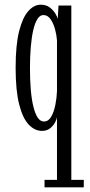

<svg xmlns="http://www.w3.org/2000/svg" viewBox="-20 -547 385 817"><path d="M169.5 250V218.5H222.5V-49Q221.5 -39.5 214 -25.5Q206.5 -11.5 192.8 -0.8Q179 10 159 10Q128 10 102.5 -16.5Q77 -43 61.8 -102Q46.5 -161 46.5 -259Q46.5 -356 61.5 -414.8Q76.5 -473.5 100.8 -500.2Q125 -527 153 -527Q176 -527 191 -515.8Q206 -504.5 214.8 -490.5Q223.5 -476.5 225.5 -466L229 -523.5H283.5V218.5H336.5V250ZM167 -30Q186 -30 197.8 -50.2Q209.5 -70.5 215.5 -100.5Q221.5 -130.5 222.5 -159.5V-375Q221 -397.5 214.2 -422.5Q207.5 -447.5 195.2 -465.2Q183 -483 164.5 -483Q150 -483 139.2 -466Q128.5 -449 121.5 -418.8Q114.5 -388.5 111 -347.2Q107.5 -306 107.5 -257Q107.5 -207 111 -165.5Q114.5 -124 122 -93.5Q129.5 -63 140.5 -46.5Q151.5 -30 167 -30Z"/></svg>

Font: Imbue Light
Style: Regular
Weight: 300
Designer: Tyler Finck
Foundry: Etcetera Type Company
Version: Version 1.102